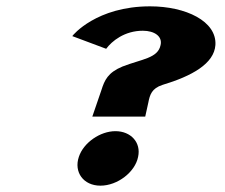

<svg xmlns="http://www.w3.org/2000/svg" viewBox="-20 -586 710 606"><path d="M228.9 -91C212.6 -43 243 0 297 0C351 0 406.6 -43 415.9 -91C425.8 -136 393.3 -172 344.3 -172C296.3 -172 243.8 -136 228.9 -91ZM315.1 -432C332.8 -456 372.8 -489 430.8 -489C467.8 -489 493.1 -471 486.9 -444C478.5 -402 428.2 -400 366.5 -376C320.6 -357 310 -333 300.2 -302L271.4 -218H438.4L448.1 -262C452.9 -287 459 -307 492.7 -318C585.9 -346 655.9 -385 659.9 -444C664.4 -519 566.6 -566 453.6 -566C284.6 -566 209.7 -475 208.2 -472Z"/></svg>

Font: Hussar Milosc
Style: Obl
Weight: 700
Foundry: Cannot Into Space Fonts
Version: Version 1.02